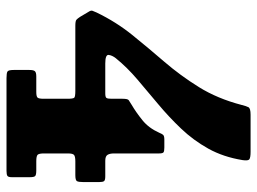

<svg xmlns="http://www.w3.org/2000/svg" viewBox="-120 -670 790 590"><g transform="rotate(90 275.0 -375.0)"><path d="M524.5 -71.5V-16.5Q524.5 -5.5 520.5 -2.8Q516.5 0 505 0H220Q204.5 0 199.8 -3Q195 -6 195 -22V-70.5Q195 -83 198.8 -87.2Q202.5 -91.5 215 -91.5H262.5Q276.5 -91.5 280 -95.5Q283.5 -99.5 283.5 -114V-187Q283.5 -205 280.2 -208.2Q277 -211.5 259 -211.5H59.5Q44.5 -211.5 40.8 -214.8Q37 -218 31.5 -226.5L17 -251Q11.5 -259 13 -263.8Q14.5 -268.5 18.5 -277Q47.5 -337 87.5 -386.5Q127.5 -436 169.8 -485Q212 -534 247.5 -591Q283 -648 302.5 -722.5Q306 -737 309.5 -743.5Q313 -750 332.5 -750H446Q465 -750 469.8 -746Q474.5 -742 472 -725.5Q462.5 -666.5 436.8 -620.2Q411 -574 375.2 -536.5Q339.5 -499 300.2 -466.2Q261 -433.5 224 -402Q187 -370.5 159 -336Q150 -324.5 148.8 -314Q147.5 -303.5 175 -303.5H267Q278.5 -303.5 281 -307.2Q283.5 -311 283.5 -323V-356.5Q283.5 -372.5 287.8 -375.5Q292 -378.5 302 -384.5Q325 -398 349.2 -417.5Q373.5 -437 388 -469.5Q391 -477 394.2 -481Q397.5 -485 408.5 -485H433.5Q444.5 -485 448 -482.5Q451.5 -480 451.5 -469V-330.5Q451.5 -317.5 455.8 -310.5Q460 -303.5 474 -303.5H522Q533.5 -303.5 536.5 -299.8Q539.5 -296 539.5 -284.5V-236Q539.5 -221 536.5 -216.2Q533.5 -211.5 518 -211.5H476Q461.5 -211.5 456.5 -207.8Q451.5 -204 451.5 -189V-115.5Q451.5 -100 455.5 -95.8Q459.5 -91.5 475.5 -91.5H503.5Q517 -91.5 520.8 -88.2Q524.5 -85 524.5 -71.5Z"/></g></svg>

Font: Besley* Narrow Heavy
Style: Regular
Weight: 800
Width: 4
Designer: Owen Earl
Foundry: indestructible type*
Version: Version 3.000; ttfautohint (v1.8.3)